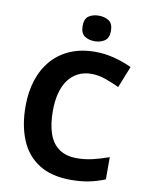

<svg xmlns="http://www.w3.org/2000/svg" viewBox="-100 -999 837 1081"><g transform="rotate(10 318.5 -459.0)"><path d="M393 -598Q350 -598 316.5 -581Q283 -564 260 -532.5Q237 -501 225.5 -456Q214 -411 214 -355Q214 -279 232.5 -225.5Q251 -172 291 -144Q331 -116 393 -116Q437 -116 480.5 -126Q524 -136 575 -154V-27Q528 -8 482 1Q436 10 379 10Q269 10 197.5 -35.5Q126 -81 92 -163.5Q58 -246 58 -356Q58 -437 80 -504.5Q102 -572 144.5 -621Q187 -670 249.5 -697Q312 -724 393 -724Q446 -724 499.5 -710.5Q553 -697 602 -674L553 -551Q513 -570 472.5 -584Q432 -598 393 -598ZM377 -928Q410 -928 434 -912.5Q458 -897 458 -855Q458 -814 434 -798Q410 -782 377 -782Q343 -782 319.5 -798Q296 -814 296 -855Q296 -897 319.5 -912.5Q343 -928 377 -928Z"/></g></svg>

Font: Noto Sans Malayalam
Style: Regular
Weight: 400
Designer: Jelle Bosma - Monotype Design Team
Foundry: Monotype Imaging Inc.
Version: Version 2.103